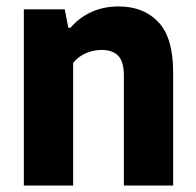

<svg xmlns="http://www.w3.org/2000/svg" viewBox="-20 -576 608 596"><path d="M54 -547H181L192 -490H199Q227 -522.5 264.8 -539.2Q302.5 -556 348 -556Q426 -556 471.8 -507.2Q517.5 -458.5 517.5 -352.5V0H364.5V-342Q364.5 -385 346.8 -403Q329 -421 295.5 -421Q270.5 -421 246.5 -410.8Q222.5 -400.5 207 -380.5V0H54Z"/></svg>

Font: Encode Sans Semi Condensed
Style: Bold
Weight: 700
Width: 4
Designer: Multiple Designers
Foundry: Impallari Type
Version: Version 2.000